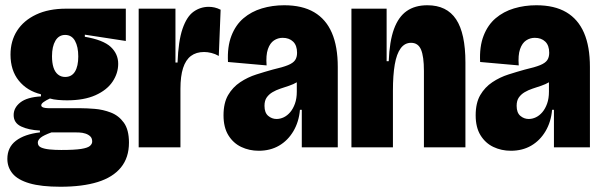

<svg xmlns="http://www.w3.org/2000/svg" viewBox="-20 -561 2290 731"><path d="M210 150Q137 150 92.5 137Q48 124 28 100Q8 76 8 44Q8 0 40.5 -25Q73 -50 132 -57V-64Q89 -66 60.5 -79.5Q32 -93 32 -123Q32 -151 57.5 -171Q83 -191 136 -194V-202Q83 -215 51.5 -254Q20 -293 20 -353Q20 -405 45 -444Q70 -483 117.5 -505.5Q165 -528 232 -528H459V-405L303 -429V-421Q373 -409 401.5 -382.5Q430 -356 430 -318Q430 -282 408.5 -250Q387 -218 343.5 -198.5Q300 -179 235 -179Q219 -179 201 -180.5Q183 -182 170 -186Q155 -179 146 -172.5Q137 -166 137 -160Q137 -156 141 -153.5Q145 -151 152.5 -150Q160 -149 170 -149H288Q310 -149 341 -146.5Q372 -144 402 -132.5Q432 -121 451.5 -94Q471 -67 471 -18Q471 39 440.5 76.5Q410 114 352 132Q294 150 210 150ZM213 10Q264 10 289 6Q314 2 322.5 -5.5Q331 -13 331 -22Q331 -35 323.5 -42Q316 -49 305 -52.5Q294 -56 282.5 -56.5Q271 -57 264 -57H176Q146 -46 135 -37Q124 -28 124 -18Q124 -5 136.5 0.5Q149 6 169 8Q189 10 213 10ZM228 -268Q253 -268 265.5 -288.5Q278 -309 278 -346Q278 -383 265.5 -405.5Q253 -428 228 -428Q204 -428 191 -406Q178 -384 178 -347Q178 -322 183.5 -304.5Q189 -287 200.5 -277.5Q212 -268 228 -268Z M508 0V-292V-528H648V-323H656Q659 -405 675 -451.5Q691 -498 717 -516.5Q743 -535 775 -535Q786 -535 797 -532.5Q808 -530 820 -524L813 -348Q799 -356 784.5 -359.5Q770 -363 757 -363Q727 -363 707 -348Q687 -333 677 -302Q667 -271 667 -223V0Z M965 13Q929 13 898.5 -1.5Q868 -16 849.5 -46Q831 -76 831 -122Q831 -169 848.5 -199Q866 -229 894.5 -248Q923 -267 956 -277.5Q989 -288 1018 -296Q1057 -305 1076.5 -313Q1096 -321 1103.5 -332Q1111 -343 1111 -360Q1111 -388 1096 -402.5Q1081 -417 1056 -417Q1038 -417 1023 -407Q1008 -397 1000 -374Q992 -351 995 -312L848 -325Q845 -383 861 -424.5Q877 -466 907 -491.5Q937 -517 977 -529Q1017 -541 1062 -541Q1131 -541 1176 -514.5Q1221 -488 1243.5 -436Q1266 -384 1266 -306V-196Q1266 -163 1266 -130.5Q1266 -98 1266 -65.5Q1266 -33 1266 0H1129Q1129 -35 1129 -70.5Q1129 -106 1129 -143H1122Q1118 -97 1097 -61.5Q1076 -26 1042.5 -6.5Q1009 13 965 13ZM1033 -108Q1047 -108 1060.5 -114.5Q1074 -121 1085 -134Q1096 -147 1103 -166.5Q1110 -186 1110 -212V-260L1134 -269Q1126 -257 1111.5 -248.5Q1097 -240 1080.5 -234.5Q1064 -229 1047.5 -223.5Q1031 -218 1017.5 -210Q1004 -202 995.5 -190Q987 -178 987 -158Q987 -132 1001 -120Q1015 -108 1033 -108Z M1318 0V-311V-528H1452V-328H1460Q1463 -404 1480 -450.5Q1497 -497 1528.5 -519Q1560 -541 1607 -541Q1681 -541 1716.5 -487.5Q1752 -434 1752 -323V0H1594V-291Q1594 -346 1583 -372Q1572 -398 1545 -398Q1521 -398 1505.5 -377Q1490 -356 1483 -315.5Q1476 -275 1476 -216V0Z M1925 13Q1889 13 1858.5 -1.5Q1828 -16 1809.5 -46Q1791 -76 1791 -122Q1791 -169 1808.5 -199Q1826 -229 1854.5 -248Q1883 -267 1916 -277.5Q1949 -288 1978 -296Q2017 -305 2036.5 -313Q2056 -321 2063.5 -332Q2071 -343 2071 -360Q2071 -388 2056 -402.5Q2041 -417 2016 -417Q1998 -417 1983 -407Q1968 -397 1960 -374Q1952 -351 1955 -312L1808 -325Q1805 -383 1821 -424.5Q1837 -466 1867 -491.5Q1897 -517 1937 -529Q1977 -541 2022 -541Q2091 -541 2136 -514.5Q2181 -488 2203.5 -436Q2226 -384 2226 -306V-196Q2226 -163 2226 -130.5Q2226 -98 2226 -65.5Q2226 -33 2226 0H2089Q2089 -35 2089 -70.5Q2089 -106 2089 -143H2082Q2078 -97 2057 -61.5Q2036 -26 2002.5 -6.5Q1969 13 1925 13ZM1993 -108Q2007 -108 2020.5 -114.5Q2034 -121 2045 -134Q2056 -147 2063 -166.5Q2070 -186 2070 -212V-260L2094 -269Q2086 -257 2071.5 -248.5Q2057 -240 2040.5 -234.5Q2024 -229 2007.5 -223.5Q1991 -218 1977.5 -210Q1964 -202 1955.5 -190Q1947 -178 1947 -158Q1947 -132 1961 -120Q1975 -108 1993 -108Z"/></svg>

Font: Bricolage Grotesque 96pt ExtraBold SemiCondensed
Style: Regular
Weight: 800
Width: 4
Version: Version 1.001;gftools[0.9.33.dev8+g029e19f]